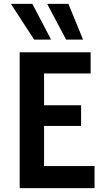

<svg xmlns="http://www.w3.org/2000/svg" viewBox="-20 -965 541 985"><path d="M81 0V-697H445V-588H206V-425H396V-319H206V-113H465V0ZM155 -762 36 -945H146L242 -762ZM319 -762 222 -945H331L406 -762Z"/></svg>

Font: Alatsi
Style: Regular
Weight: 400
Designer: Spyros Zevelakis, Eben Sorkin
Foundry: www.sorkintype.com
Version: Version 1.008; ttfautohint (v1.8.4.7-5d5b)